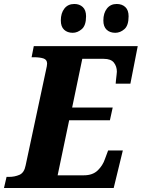

<svg xmlns="http://www.w3.org/2000/svg" viewBox="-43 -946 713 966"><path d="M-23 0 -10 -56H2Q31 -56 55 -66.5Q79 -77 86 -114L189 -596Q191 -604 192.5 -612.5Q194 -621 194 -626Q194 -646 175.5 -652Q157 -658 127 -658H116L127 -714H650L613 -525H539Q539 -529 540.5 -542.5Q542 -556 543.5 -569Q545 -582 545 -585Q545 -612 530 -631Q515 -650 479 -650H371L320 -405H524L510 -341H305L247 -64H379Q423 -64 448.5 -88.5Q474 -113 485 -146L501 -189H575L529 0ZM537 -781Q510 -781 493.5 -796.5Q477 -812 477 -843Q477 -880 495 -903Q513 -926 544 -926Q571 -926 587.5 -910.5Q604 -895 604 -864Q604 -818 583 -799.5Q562 -781 537 -781ZM323 -781Q296 -781 279.5 -796.5Q263 -812 263 -843Q263 -880 281 -903Q299 -926 331 -926Q357 -926 373.5 -910.5Q390 -895 390 -864Q390 -818 368.5 -799.5Q347 -781 323 -781Z"/></svg>

Font: Noto Serif SemiCondensed ExtraBold
Style: Italic
Weight: 800
Width: 4
Italic angle: -12°
Designer: Monotype Design Team
Foundry: Monotype Imaging Inc.
Version: Version 2.014; ttfautohint (v1.8.4.7-5d5b)